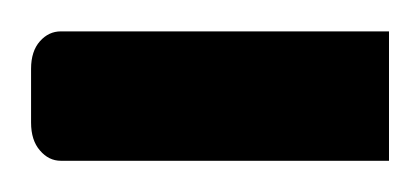

<svg xmlns="http://www.w3.org/2000/svg" viewBox="-39 -103 269 123"><path d="M0 -82.9Q-7.8 -82.9 -13.4 -76.6Q-19.1 -70.2 -19.1 -58.9V-24.5Q-19.1 -13.1 -13.4 -6.6Q-7.8 0 0 0H210.2V-82.9Z"/></svg>

Font: Pinar-VF-FD
Style: Regular
Weight: 300
Designer: Amin Abedi
Version: Version 3.0